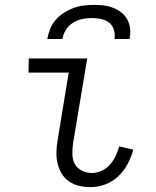

<svg xmlns="http://www.w3.org/2000/svg" viewBox="-20 -760 640 788"><path d="M351 8Q327 8 304 2.5Q281 -3 263 -15.5Q245 -28 233.5 -47Q222 -66 216.5 -88.5Q211 -111 211.5 -134.5Q212 -158 216 -182L262 -462H97L98 -520H338L280 -173Q277 -151 277 -128.5Q277 -106 286.5 -88Q296 -70 315.5 -60Q335 -50 357 -50Q377 -50 397 -59Q417 -68 431 -84Q445 -100 454.5 -119.5Q464 -139 469 -159L527 -146Q519 -116 504 -87.5Q489 -59 465.5 -36.5Q442 -14 411.5 -3Q381 8 351 8ZM174 -600Q178 -621 186 -641.5Q194 -662 209 -679Q224 -696 243 -708Q262 -720 282.5 -727.5Q303 -735 324 -737.5Q345 -740 366 -740Q387 -740 407 -737.5Q427 -735 445.5 -727.5Q464 -720 479 -708Q494 -696 503 -679Q512 -662 514 -641.5Q516 -621 512 -600H450Q453 -619 447.5 -637.5Q442 -656 428 -667Q414 -678 395 -682Q376 -686 357 -686Q338 -686 318 -682Q298 -678 280 -667Q262 -656 250.5 -637.5Q239 -619 236 -600Z"/></svg>

Font: Iosevka HT Light Extended
Style: Italic
Weight: 300
Width: 7
Italic angle: -9°
Monospace: yes
Designer: Belleve Invis
Foundry: Belleve Invis
Version: Version 32.3.0; ttfautohint (v1.8.4)